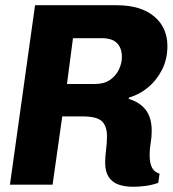

<svg xmlns="http://www.w3.org/2000/svg" viewBox="-20 -706 660 734"><path d="M490 8Q457 8 433 -0.5Q409 -9 395.5 -29.5Q382 -50 382 -84Q382 -107 385.5 -133.5Q389 -160 389 -186Q389 -223 370 -242Q351 -261 294 -261H218L181 0H18L114 -686H426Q518 -686 569 -643.5Q620 -601 620 -530Q620 -480 599.5 -439.5Q579 -399 545.5 -371.5Q512 -344 473 -333L472 -328Q515 -315 537.5 -285.5Q560 -256 560 -206Q560 -182 556 -159.5Q552 -137 552 -113Q552 -93 556 -78.5Q560 -64 568.5 -55Q577 -46 590 -42L585 -7Q563 1 538 4.5Q513 8 490 8ZM236 -385H344Q378 -385 400.5 -400.5Q423 -416 434.5 -440Q446 -464 446 -488Q446 -522 427.5 -541Q409 -560 369 -560H259Z"/></svg>

Font: Chivo Mono
Style: Bold Italic
Weight: 700
Italic angle: -8.05°
Monospace: yes
Version: Version 1.008